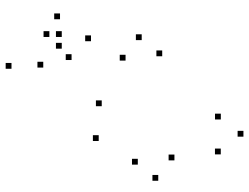

<svg xmlns="http://www.w3.org/2000/svg" viewBox="-118 -708 857 660"><g transform="rotate(-90 310.0 -378.5)"><path d="M248.8 -47.4V-67.4H228.8V-47.4ZM294.4 -456.8V-476.8H274.4V-456.8ZM427.2 -657.8V-677.8H407.2V-657.8ZM492.2 -594.2V-614.2H472.2V-594.2ZM532.4 -594.2V-614.2H512.4V-594.2ZM532.4 -636.8V-656.8H512.4V-636.8ZM453.2 -560.5V-580.5H433.2V-560.5ZM517.8 -493.7V-513.7H497.8V-493.7ZM593.3 -600.2V-620.2H573.3V-600.2ZM423.1 -767V-787H403.1V-767ZM174.8 -467.2V-487.2H154.8V-467.2ZM128.8 -47.6V-67.6H108.8V-47.6ZM189.7 30.3V10.3H169.7V30.3ZM466.1 -248.9V-268.9H446.1V-248.9ZM521.6 -319.4V-339.4H501.6V-319.4ZM451.2 -374.9V-394.9H431.2V-374.9ZM93.6 -332.8V-352.8H73.6V-332.8ZM38.1 -262.5V-282.5H18.1V-262.5ZM108.2 -206.9V-226.9H88.2V-206.9Z"/></g></svg>

Font: Monaspace Radon Dots Var
Style: Regular
Weight: 400
Designer: Riley Cran and the Lettermatic Team
Version: Version 1.100 (Monaspace Radon Dots)